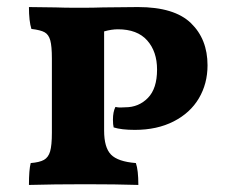

<svg xmlns="http://www.w3.org/2000/svg" viewBox="-20 -522 663 544"><path d="M425 -325Q425 -376 397 -407.5Q369 -439 314 -439Q296 -439 275 -433V-152Q275 -104 294.5 -84Q314 -64 365 -60Q372 -40 372 2Q310 0 222 0Q132 0 62 2Q62 -41 67 -60Q92 -62 104.5 -69Q117 -76 122 -93Q127 -110 127 -146V-356Q127 -391 122.5 -407.5Q118 -424 106.5 -430.5Q95 -437 69 -440Q62 -462 62 -502L138 -501Q161 -500 204 -500Q247 -500 272 -501L371 -502Q474 -502 521 -456.5Q568 -411 568 -337Q568 -285 543.5 -243.5Q519 -202 472 -178Q425 -154 362 -154Q324 -154 302 -161Q300 -169 300 -183Q300 -205 307 -219Q315 -217 323.5 -217.5Q332 -218 335 -218Q373 -218 399 -244.5Q425 -271 425 -325Z"/></svg>

Font: Vollkorn SC
Style: Bold
Weight: 700
Designer: Friedrich Althausen
Foundry: Friedrich Althausen
Version: Version 4.015